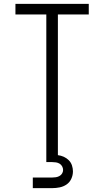

<svg xmlns="http://www.w3.org/2000/svg" viewBox="-20 -755 540 995"><path d="M220 0V-680H60V-735H440V-680H280V0ZM150 220V165H250Q260 165 269.5 163.5Q279 162 287.5 157.5Q296 153 301.5 144.5Q307 136 307 126Q307 116 302 107Q297 98 288.5 93Q280 88 270 86.5Q260 85 250 85H220V0H280V49Q296 51 310.5 57.5Q325 64 336.5 75.5Q348 87 353 102.5Q358 118 358 133Q358 153 349.5 171.5Q341 190 325 201Q309 212 289.5 216Q270 220 250 220Z"/></svg>

Font: Iosevka Custom Light
Style: Regular
Weight: 300
Monospace: yes
Designer: Belleve Invis
Foundry: Belleve Invis
Version: Version 27.3.5